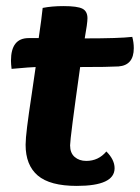

<svg xmlns="http://www.w3.org/2000/svg" viewBox="-20 -600 459 630"><path d="M74 -475H107Q110 -493 115 -532Q120 -571 120 -574Q150 -580 188 -580Q234 -580 250.5 -571.5Q267 -563 267 -540Q267 -524 258 -474Q372 -474 414 -479Q419 -461 419 -442Q419 -386 369 -382Q336 -380 243 -380Q210 -146 210 -123Q210 -98 225 -85Q240 -72 263 -72Q303 -72 329 -103Q356 -76 356 -48Q356 10 232 10Q144 10 104 -24Q64 -58 64 -125Q64 -144 69 -184.5Q74 -225 84 -290.5Q94 -356 97 -380Q84 -380 18 -374Q16 -390 16 -401Q16 -475 74 -475Z"/></svg>

Font: Overlock Black
Style: Italic
Weight: 900
Designer: Dario Muhafara
Foundry: Dario Manuel Muhafara
Version: Version 1.002